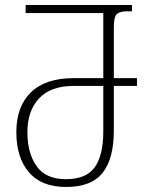

<svg xmlns="http://www.w3.org/2000/svg" viewBox="-20 -734 609 764"><path d="M243 10Q145 10 95 -48.5Q45 -107 45 -208Q45 -310 103 -366.5Q161 -423 272 -423H391V-682H82V-714H505V-689H486Q456 -689 444.5 -677.5Q433 -666 433 -627V-423H525V-392H433V-215Q433 -103 388.5 -46.5Q344 10 243 10ZM242 -21Q323 -21 357 -68.5Q391 -116 391 -211V-392H272Q182 -392 135.5 -342.5Q89 -293 89 -208Q89 -125 125.5 -73Q162 -21 242 -21Z"/></svg>

Font: Noto Serif Georgian SemiCondensed ExtraLight
Style: Regular
Weight: 200
Width: 4
Designer: Monotype Design Team, Akaki Razmadze
Foundry: Google LLC
Version: Version 2.003; ttfautohint (v1.8.4.7-5d5b)